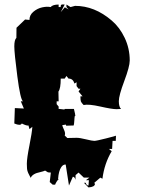

<svg xmlns="http://www.w3.org/2000/svg" viewBox="-20 -756 630 852"><path d="M106.4 -199.2Q99.1 -196.8 76.7 -208Q73.7 -202.1 65.7 -202.1Q57.6 -202.1 43.5 -208L45.9 -276.4L85.9 -274.4L72.3 -306.6L82 -306.2Q70.3 -314.5 56.9 -417.5Q43.5 -520.5 43.5 -550Q43.5 -579.6 52.7 -587.9L53.2 -632.8L91.3 -669.4L110.8 -667.5Q110.4 -689 128.2 -703.9Q146 -718.8 167.5 -723.4Q189 -728 204.6 -724.6Q213.9 -735.8 240.2 -735.8V-724.6H249.5Q248 -736.3 257.3 -736.3L267.1 -735.8L249.5 -702.1L267.6 -723.6L284.7 -713.9L274.9 -724.6V-735.8L293 -724.6Q311.5 -730 313 -730Q399.9 -730 475.6 -665Q511.2 -634.8 533.4 -587.9Q555.7 -541 555.7 -487.3Q555.7 -460.9 531.5 -396.5Q507.3 -332 507.3 -307.1Q507.3 -282.2 517.1 -272.5L497.1 -271.5Q477.1 -271.5 425.3 -283.2Q373.5 -294.9 351.1 -290Q340.8 -300.3 338.9 -306.2Q336.9 -312 336.9 -328.6H346.2L328.6 -350.1L336.9 -362.3H328.6L319.8 -374V-391.1L310.5 -385.3Q303.7 -407.7 284.2 -407.2L274.9 -418.9L267.1 -407.2H249.5Q249.5 -362.8 239.3 -349.6L240.2 -306.2H231.4V-293.9L240.2 -283.2V-272.5H244.1Q248 -272.5 266.1 -270L267.1 -272.5H308.1L314 -246.6L312 -247.6L315.4 -241.7H312Q310.5 -235.4 309.8 -221.2Q309.1 -207 307.1 -199.2L273.4 -198.2Q273.4 -201.2 272.5 -203.1L256.3 -200.7Q256.8 -195.3 264.2 -179.7Q271.5 -164.1 267.1 -154.8L278.8 -143.6L320.3 -144.5Q334 -144.5 361.6 -137.7Q389.2 -130.9 398.4 -130.9Q407.7 -130.9 449.7 -141.6Q491.7 -152.3 494.6 -153.8L493.7 -130.9H479.5L477.5 -95.2H462.9L475.6 -85Q442.9 -29.8 434.6 37.1L425.3 32.2L398.4 55.2L401.4 60.5Q399.9 73.7 372.6 75.7L352.5 55.2H360.4Q363.8 67.4 372.6 67.4L374.5 43.5H361.3L376.5 32.2H352.1L328.6 9.8L315.4 21L314.9 42Q311.5 28.3 303.2 28.3L286.1 67.4L271.5 -25.9Q259.8 -26.4 252 -14.6Q240.2 2.4 237.8 37.6L240.2 39.6Q236.8 41.5 231.4 50Q226.1 58.6 224.6 63.5H213.9L200.7 51.8L205.6 9.8L192.9 8.8L180.2 1Q173.3 4.4 158.2 7.8Q124 14.6 116.2 33.2Q114.3 29.3 110.4 22Q106.4 14.6 105.2 11.7Q104 8.8 102.1 3.4Q99.1 -4.9 99.1 -29.1Q99.1 -53.2 110.6 -110.8Q122.1 -168.5 123.5 -193.4L110.8 -183.1Z"/></svg>

Font: Butcherman
Style: Regular
Weight: 400
Version: Version 001.004